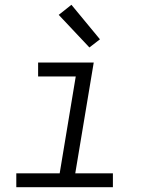

<svg xmlns="http://www.w3.org/2000/svg" viewBox="-20 -781 640 801"><path d="M48 0V-58H229L296 -462H139V-520H371L294 -58H451V0ZM353 -583 225 -719 278 -761 397 -617Z"/></svg>

Font: Iosevka SS04 Lt Ex Obl
Style: Regular
Weight: 300
Width: 7
Italic angle: -9°
Monospace: yes
Designer: Belleve Invis
Foundry: Belleve Invis
Version: Version 19.0.0; ttfautohint (v1.8.4)